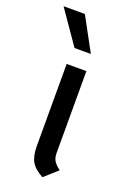

<svg xmlns="http://www.w3.org/2000/svg" viewBox="-149 -744 546 805"><g transform="rotate(20 124.0 -341.0)"><path d="M84 -105V-470H172V-105Q172 -84 180 -70.5Q188 -57 209 -41L151 11Q113 -9 98.5 -34.5Q84 -60 84 -105ZM-11 -693H84L165 -544H92Z"/></g></svg>

Font: KoHo Medium
Style: Regular
Weight: 500
Version: Version 1.000; ttfautohint (v1.6)